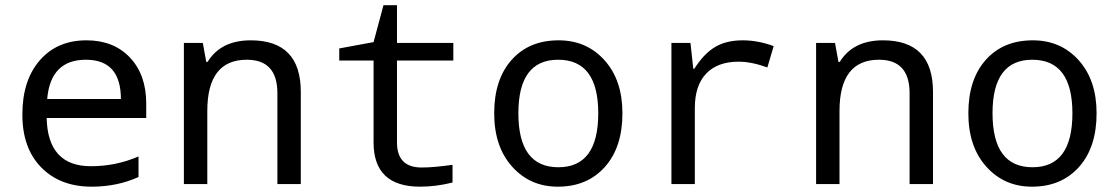

<svg xmlns="http://www.w3.org/2000/svg" viewBox="-20 -699 4241 729"><path d="M535.2 -251H157.2Q161.1 -67.9 325.2 -67.9Q420.4 -67.9 505.9 -105V-26.9Q424.8 9.8 328.1 9.8Q208.5 9.8 136.7 -63.2Q64.9 -136.2 64.9 -264.2Q64.9 -394 131.1 -470Q197.3 -545.9 308.1 -545.9Q411.6 -545.9 473.4 -480.5Q535.2 -415 535.2 -306.2ZM159.2 -323.2H439Q439 -472.2 306.2 -472.2Q171.9 -472.2 159.2 -323.2Z M1033.2 0V-345.2Q1033.2 -472.2 917 -472.2Q767.1 -472.2 767.1 -277.8V0H678.2V-536.1H750L763.2 -463.9H768.1Q818.4 -545.9 932.1 -545.9Q1122.1 -545.9 1122.1 -350.1V0Z M1698.2 -73.2V-5.9Q1634.8 9.8 1575.2 9.8Q1398.4 9.8 1398.4 -158.2V-469.2H1268.1V-515.1L1398.4 -539.1L1436 -679.2H1487.3V-536.1H1701.2V-469.2H1487.3V-158.2Q1487.3 -63 1581.1 -63Q1626.5 -63 1698.2 -73.2Z M2098.1 9.8Q1992.7 9.8 1924.6 -66.2Q1856.4 -142.1 1856.4 -269Q1856.4 -397.5 1922.6 -471.7Q1988.8 -545.9 2101.1 -545.9Q2207.5 -545.9 2275.4 -470.2Q2343.3 -394.5 2343.3 -269Q2343.3 -139.6 2276.4 -64.9Q2209.5 9.8 2098.1 9.8ZM2100.1 -64Q2251.5 -64 2251.5 -269Q2251.5 -472.2 2099.1 -472.2Q1948.2 -472.2 1948.2 -269Q1948.2 -64 2100.1 -64Z M2917.5 -523.9 2893.6 -442.9Q2833.5 -464.8 2784.2 -464.8Q2704.6 -464.8 2661.4 -419.7Q2618.2 -374.5 2618.2 -289.1V0H2529.3V-536.1H2601.6L2612.3 -438H2616.2Q2653.3 -496.1 2695.8 -521Q2738.3 -545.9 2800.3 -545.9Q2857.9 -545.9 2917.5 -523.9Z M3433.6 0V-345.2Q3433.6 -472.2 3317.4 -472.2Q3167.5 -472.2 3167.5 -277.8V0H3078.6V-536.1H3150.4L3163.6 -463.9H3168.5Q3218.8 -545.9 3332.5 -545.9Q3522.5 -545.9 3522.5 -350.1V0Z M3898.4 9.8Q3793 9.8 3724.9 -66.2Q3656.7 -142.1 3656.7 -269Q3656.7 -397.5 3722.9 -471.7Q3789.1 -545.9 3901.4 -545.9Q4007.8 -545.9 4075.7 -470.2Q4143.6 -394.5 4143.6 -269Q4143.6 -139.6 4076.7 -64.9Q4009.8 9.8 3898.4 9.8ZM3900.4 -64Q4051.8 -64 4051.8 -269Q4051.8 -472.2 3899.4 -472.2Q3748.5 -472.2 3748.5 -269Q3748.5 -64 3900.4 -64Z"/></svg>

Font: WenQuanYi Micro Hei Mono
Style: Regular
Weight: 400
Foundry: Ascender Corporation
Version: Version 0.2.0-beta